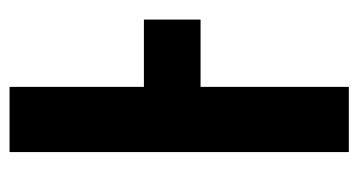

<svg xmlns="http://www.w3.org/2000/svg" viewBox="-195 -559 754 404"><g transform="rotate(-90 182.0 -357.0)"><path d="M342.8 -312H201.2V0H64V-713.9H201.2V-431.2H342.8Z"/></g></svg>

Font: Open Sans Condensed
Style: Bold
Weight: 700
Width: 3
Designer: Monotype Design Team
Foundry: Monotype Imaging Inc.
Version: Version 3.003; ttfautohint (v1.8.4)